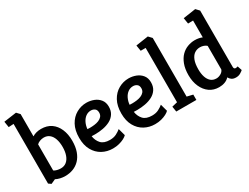

<svg xmlns="http://www.w3.org/2000/svg" viewBox="-67 -1254 2302 1778"><g transform="rotate(-30 1084.5 -365.0)"><path d="M94 3 67 -16V-654L13 -651L3 -714L138 -733L169 -700V-462Q187 -474 211 -480.5Q235 -487 263 -487Q326 -487 369.5 -457Q413 -427 436.5 -373Q460 -319 460 -248Q460 -183 443 -135.5Q426 -88 396 -57Q366 -26 326.5 -11Q287 4 242 4Q214 4 188.5 -2Q163 -8 142 -19ZM241 -78Q277 -78 302 -98Q327 -118 340.5 -155Q354 -192 354 -243Q354 -292 341.5 -328.5Q329 -365 304.5 -385Q280 -405 245 -405Q223 -405 202 -397Q181 -389 169 -376V-97Q182 -88 202 -83Q222 -78 241 -78Z M752 4Q690 4 639 -24Q588 -52 558 -106Q528 -160 528 -237Q528 -319 558.5 -374.5Q589 -430 639.5 -458.5Q690 -487 747 -487Q788 -487 825.5 -472.5Q863 -458 887 -428Q911 -398 911 -352Q911 -307 890.5 -276Q870 -245 836 -227Q802 -209 759.5 -201Q717 -193 673 -193L636 -194Q643 -145 673 -112Q703 -79 767 -79Q808 -79 837 -94Q866 -109 886 -126L907 -49Q895 -36 872 -24Q849 -12 818.5 -4Q788 4 752 4ZM635 -270 663 -269Q685 -269 710 -272Q735 -275 756.5 -283.5Q778 -292 792 -308Q806 -324 806 -349Q806 -378 788.5 -391Q771 -404 748 -404Q717 -404 692.5 -386Q668 -368 653 -337Q638 -306 635 -270Z M1203 4Q1141 4 1090 -24Q1039 -52 1009 -106Q979 -160 979 -237Q979 -319 1009.5 -374.5Q1040 -430 1090.5 -458.5Q1141 -487 1198 -487Q1239 -487 1276.5 -472.5Q1314 -458 1338 -428Q1362 -398 1362 -352Q1362 -307 1341.5 -276Q1321 -245 1287 -227Q1253 -209 1210.5 -201Q1168 -193 1124 -193L1087 -194Q1094 -145 1124 -112Q1154 -79 1218 -79Q1259 -79 1288 -94Q1317 -109 1337 -126L1358 -49Q1346 -36 1323 -24Q1300 -12 1269.5 -4Q1239 4 1203 4ZM1086 -270 1114 -269Q1136 -269 1161 -272Q1186 -275 1207.5 -283.5Q1229 -292 1243 -308Q1257 -324 1257 -349Q1257 -378 1239.5 -391Q1222 -404 1199 -404Q1168 -404 1143.5 -386Q1119 -368 1104 -337Q1089 -306 1086 -270Z M1429 0 1420 -57 1478 -71V-652H1425L1415 -714L1548 -734L1581 -699V-72L1644 -57V0Z M1888 4Q1829 4 1786 -26.5Q1743 -57 1719 -111Q1695 -165 1695 -234Q1695 -302 1713.5 -350.5Q1732 -399 1762 -429Q1792 -459 1830 -473Q1868 -487 1906 -487Q1930 -487 1949.5 -483Q1969 -479 1985 -472V-652L1931 -651L1921 -714L2055 -734L2088 -699V-97Q2088 -84 2093.5 -78.5Q2099 -73 2108 -73Q2115 -73 2121.5 -75Q2128 -77 2130 -78L2146 -30Q2138 -22 2117 -9Q2096 4 2068 4Q2039 4 2022 -8Q2005 -20 1996 -38Q1977 -17 1949 -6.5Q1921 4 1888 4ZM1906 -79Q1929 -79 1953 -92.5Q1977 -106 1985 -129V-381Q1974 -392 1955 -399Q1936 -406 1916 -406Q1882 -406 1856 -388Q1830 -370 1815.5 -332.5Q1801 -295 1801 -235Q1801 -189 1812.5 -154Q1824 -119 1847 -99Q1870 -79 1906 -79Z"/></g></svg>

Font: Kreon Medium
Style: Regular
Weight: 500
Version: Version 2.002